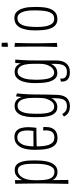

<svg xmlns="http://www.w3.org/2000/svg" viewBox="732 -1458 892 2397"><g transform="rotate(-90 1178.5 -260.0)"><path d="M81 148Q81 148 81.5 125Q82 102 82.5 64Q83 26 84 -21Q85 -68 85.5 -117Q86 -166 86 -209Q86 -251 85.5 -297.5Q85 -344 84.5 -388Q84 -432 83.5 -466Q83 -500 82 -516L128 -520V-430Q138 -454 154.5 -475Q171 -496 195 -509.5Q219 -523 251 -523Q301 -523 326 -494Q351 -465 362 -418Q370 -387 372 -348.5Q374 -310 374 -268Q374 -232 371.5 -197.5Q369 -163 363 -131.5Q357 -100 346 -74Q330 -35 302 -12Q274 11 230 11Q201 11 181 2Q161 -7 148 -21.5Q135 -36 128 -52L130 146ZM127 -224Q127 -165 135.5 -120.5Q144 -76 167 -51.5Q190 -27 233 -27Q262 -27 280.5 -45.5Q299 -64 310 -94Q323 -129 327.5 -174Q332 -219 332 -259Q332 -299 331 -335.5Q330 -372 324 -401Q317 -439 299.5 -461.5Q282 -484 246 -484Q216 -484 189 -461.5Q162 -439 145 -393.5Q128 -348 127 -278Z M652 11Q597 11 567 -19.5Q537 -50 523 -100Q513 -137 509.5 -180.5Q506 -224 506 -271Q506 -315 511.5 -356Q517 -397 530 -430Q548 -473 580.5 -499.5Q613 -526 666 -526Q713 -526 740 -503.5Q767 -481 778 -442Q789 -403 789 -354Q789 -330 786.5 -304.5Q784 -279 781 -252L742 -287Q744 -308 746 -327.5Q748 -347 748 -365Q748 -401 740 -429.5Q732 -458 713 -474Q694 -490 660 -490Q624 -490 602 -468Q580 -446 567 -412Q557 -382 553 -345Q549 -308 549 -270Q549 -244 549.5 -218Q550 -192 553 -168Q556 -144 561 -122Q571 -80 593.5 -54Q616 -28 657 -28Q693 -28 713 -41.5Q733 -55 741 -79Q749 -103 749 -133Q749 -141 748.5 -149.5Q748 -158 746 -167H789Q790 -159 790.5 -150.5Q791 -142 791 -134Q791 -92 777.5 -59.5Q764 -27 733.5 -8Q703 11 652 11ZM525 -247V-288L782 -290L781 -252Q760 -252 733.5 -252Q707 -252 678 -251.5Q649 -251 620.5 -250.5Q592 -250 567.5 -249.5Q543 -249 525 -247Z M1048 166Q1012 166 987.5 156Q963 146 947 129Q931 112 921 92L952 70Q968 97 988.5 113Q1009 129 1053 129Q1091 129 1111.5 113Q1132 97 1141 66Q1150 35 1150 -8Q1150 -18 1150.5 -33Q1151 -48 1152 -66Q1136 -34 1108.5 -12.5Q1081 9 1040 9Q999 9 974.5 -12.5Q950 -34 936 -69Q927 -95 921.5 -126.5Q916 -158 915 -192.5Q914 -227 914 -262Q914 -291 915 -319Q916 -347 920.5 -373.5Q925 -400 932 -422Q946 -468 975 -496Q1004 -524 1056 -524Q1095 -524 1122.5 -503Q1150 -482 1165 -434Q1167 -455 1169.5 -472.5Q1172 -490 1173 -506L1210 -496Q1208 -472 1204.5 -433.5Q1201 -395 1199 -349.5Q1197 -304 1197 -258Q1197 -201 1196.5 -161Q1196 -121 1195 -94Q1194 -67 1193.5 -47.5Q1193 -28 1193 -12Q1193 26 1186 59Q1179 92 1162.5 115.5Q1146 139 1118 152.5Q1090 166 1048 166ZM1046 -30Q1065 -30 1080.5 -38Q1096 -46 1108.5 -61Q1121 -76 1129 -94Q1141 -118 1146 -138Q1151 -158 1152.5 -183.5Q1154 -209 1155 -250Q1155 -277 1154.5 -300Q1154 -323 1152.5 -342.5Q1151 -362 1148 -380Q1145 -398 1139 -414Q1133 -436 1121.5 -452.5Q1110 -469 1094.5 -478Q1079 -487 1057 -487Q1021 -487 1001 -464.5Q981 -442 971 -407Q962 -375 959 -336.5Q956 -298 956 -258Q956 -228 957 -198Q958 -168 961.5 -141.5Q965 -115 972 -93Q978 -74 988 -60Q998 -46 1012 -38Q1026 -30 1046 -30Z M1473 166Q1432 166 1406.5 153Q1381 140 1369.5 119.5Q1358 99 1358 74Q1358 68 1358 63Q1358 58 1359 53L1397 46Q1396 50 1395.5 54.5Q1395 59 1395 64Q1395 82 1402.5 97Q1410 112 1428.5 120.5Q1447 129 1478 129Q1516 129 1537.5 113Q1559 97 1569 66Q1579 35 1579 -8Q1579 -33 1579.5 -69Q1580 -105 1580 -156Q1580 -207 1580 -276Q1580 -313 1580.5 -347Q1581 -381 1583 -412Q1585 -443 1587 -469Q1589 -495 1591 -516H1633Q1632 -499 1630 -473.5Q1628 -448 1626 -416Q1624 -384 1623 -349Q1622 -314 1622 -277Q1622 -220 1621.5 -179.5Q1621 -139 1621.5 -109Q1622 -79 1622 -56Q1622 -33 1622 -12Q1622 26 1614.5 59Q1607 92 1589.5 115.5Q1572 139 1543.5 152.5Q1515 166 1473 166ZM1465 9Q1417 9 1391 -23.5Q1365 -56 1353 -105Q1345 -141 1342 -181.5Q1339 -222 1339 -262Q1339 -291 1340.5 -318.5Q1342 -346 1347 -372Q1352 -398 1359 -421Q1374 -467 1403 -495.5Q1432 -524 1481 -524Q1524 -524 1553 -498Q1582 -472 1596.5 -411.5Q1611 -351 1611 -250L1580 -292Q1580 -353 1570 -396.5Q1560 -440 1538 -463.5Q1516 -487 1482 -487Q1448 -487 1428.5 -464Q1409 -441 1398 -405Q1388 -373 1384.5 -334Q1381 -295 1381 -258Q1381 -236 1382 -213Q1383 -190 1385 -168Q1387 -146 1391 -125Q1396 -99 1406 -77Q1416 -55 1432 -42.5Q1448 -30 1471 -30Q1497 -30 1522 -50.5Q1547 -71 1563.5 -112Q1580 -153 1580 -213L1611 -254Q1611 -228 1608.5 -194.5Q1606 -161 1597.5 -125Q1589 -89 1573.5 -59Q1558 -29 1531 -10Q1504 9 1465 9Z M1790 9Q1791 -19 1792.5 -63.5Q1794 -108 1794.5 -161Q1795 -214 1795 -267Q1795 -321 1794.5 -371Q1794 -421 1793 -461.5Q1792 -502 1792 -526L1841 -520Q1840 -497 1839 -457Q1838 -417 1837 -367.5Q1836 -318 1836 -266Q1836 -214 1837 -162Q1838 -110 1839 -66.5Q1840 -23 1841 4ZM1792 -607 1793 -686 1842 -685 1844 -612Z M2138 10Q2092 10 2063.5 -14Q2035 -38 2021 -78Q2006 -115 2001.5 -164.5Q1997 -214 1997 -266Q1997 -296 1999 -324.5Q2001 -353 2006.5 -379.5Q2012 -406 2020 -428Q2036 -473 2067.5 -500Q2099 -527 2152 -527Q2201 -527 2230 -497Q2259 -467 2272 -419Q2283 -386 2286.5 -345.5Q2290 -305 2290 -263Q2290 -214 2286 -169.5Q2282 -125 2269 -88Q2259 -59 2242 -36.5Q2225 -14 2199.5 -2Q2174 10 2138 10ZM2142 -30Q2181 -30 2201.5 -52Q2222 -74 2232 -110Q2238 -131 2241 -155Q2244 -179 2245 -205.5Q2246 -232 2247 -259Q2248 -295 2245.5 -331.5Q2243 -368 2235 -399Q2225 -438 2204.5 -463.5Q2184 -489 2150 -489Q2125 -489 2107.5 -479Q2090 -469 2078 -451.5Q2066 -434 2058 -410Q2051 -387 2047 -360Q2043 -333 2041.5 -304Q2040 -275 2040 -246Q2040 -220 2041.5 -194Q2043 -168 2047 -144Q2051 -120 2058 -101Q2068 -69 2088 -49.5Q2108 -30 2142 -30Z"/></g></svg>

Font: Truculenta ExtraLight
Style: Regular
Weight: 250
Version: Version 1.002